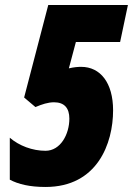

<svg xmlns="http://www.w3.org/2000/svg" viewBox="-20 -734 529 764"><path d="M161 10C368 10 430 -164 430 -295C430 -405 379 -468 303 -468C291 -468 275 -467 254 -462L282 -567H458L489 -714H172L76 -346L121 -308C147 -319 171 -327 195 -327C236 -327 256 -304 256 -262C256 -200 221 -134 161 -134C109 -134 56 -154 19 -186V-19C53 -1 98 10 161 10Z"/></svg>

Font: Noto Sans ExtraCondensed Black
Style: Italic
Weight: 900
Width: 2
Italic angle: -12°
Designer: Monotype Design Team
Foundry: Monotype Imaging Inc.
Version: Version 2.013